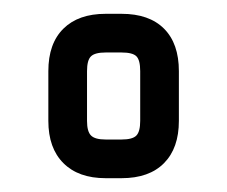

<svg xmlns="http://www.w3.org/2000/svg" viewBox="-20 -697 329 278"><path d="M133 -439Q93.5 -439 71.8 -460.8Q50 -482.5 50 -522V-594Q50 -634 71.8 -655.5Q93.5 -677 133 -677H156Q196 -677 217.5 -655.5Q239 -634 239 -594V-522Q239 -482.5 217.5 -460.8Q196 -439 156 -439ZM106 -522Q106 -506.5 111.8 -500.8Q117.5 -495 133 -495H156Q172 -495 177.5 -500.8Q183 -506.5 183 -522V-594Q183 -610 177.5 -615.5Q172 -621 156 -621H133Q117.5 -621 111.8 -615.5Q106 -610 106 -594Z"/></svg>

Font: Jura Light
Style: Bold
Weight: 700
Version: Version 5.104